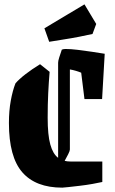

<svg xmlns="http://www.w3.org/2000/svg" viewBox="-20 -850 528 882"><path d="M208 -520Q204 -473 201.5 -422Q199 -371 199 -309Q199 -230 211 -186.5Q223 -143 247 -125V-562Q247 -570 252 -586Q257 -602 264 -622Q272 -625 281 -625Q305 -625 337.5 -621Q370 -617 403.5 -612Q437 -607 461 -603L449 -395H368L353 -516Q344 -520 329 -524.5Q314 -529 301 -531V-163Q301 -157 293.5 -142Q286 -127 277 -111Q290 -108 305 -108H450V-14Q433 -10 404.5 -5Q376 0 346 3.5Q316 7 293.5 9.5Q271 12 266 12Q144 12 82.5 -58.5Q21 -129 21 -285Q21 -341 29.5 -387.5Q38 -434 51 -467Q67 -486 97.5 -509.5Q128 -533 164 -555ZM206 -658 184 -720 368 -830 422 -740 405 -694Q379 -688 343 -681Q307 -674 271 -668.5Q235 -663 206 -658Z"/></svg>

Font: Grenze Gotisch Black
Style: Regular
Weight: 900
Designer: Renata Polastri
Foundry: Omnibus-Type
Version: Version 1.001